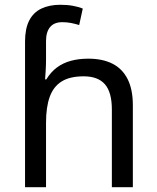

<svg xmlns="http://www.w3.org/2000/svg" viewBox="-20 -785 657 805"><path d="M85 -611Q85 -665 102.5 -699Q120 -733 153.5 -749Q187 -765 233 -765Q262 -765 286.5 -760.5Q311 -756 327 -749L312 -680Q296 -685 278.5 -688.5Q261 -692 241 -692Q207 -692 190 -671.5Q173 -651 173 -613V-535Q173 -513 171.5 -488Q170 -463 169 -452H174Q193 -483 218.5 -502Q244 -521 277 -530Q310 -539 350 -539Q410 -539 451.5 -518Q493 -497 515 -453.5Q537 -410 537 -343V0H449V-326Q449 -398 420 -431.5Q391 -465 331 -465Q273 -465 238.5 -443.5Q204 -422 188.5 -379Q173 -336 173 -271V0H85Z"/></svg>

Font: binaryv115
Style: Book
Weight: 400
Designer: Jelle Bosma - Monotype Design Team
Foundry: Monotype Imaging Inc.
Version: Version 2.003